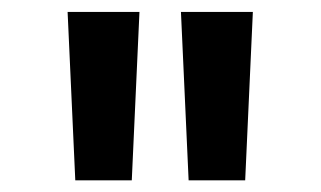

<svg xmlns="http://www.w3.org/2000/svg" viewBox="-20 -748 551 330"><path d="M109.4 -438 96.2 -727.5H219.7L206.5 -438ZM304.2 -438 291 -727.5H414.6L401.4 -438Z"/></svg>

Font: Inter 17pt SemiBold
Style: Regular
Weight: 600
Version: Version 4.001;git-66647c0bb